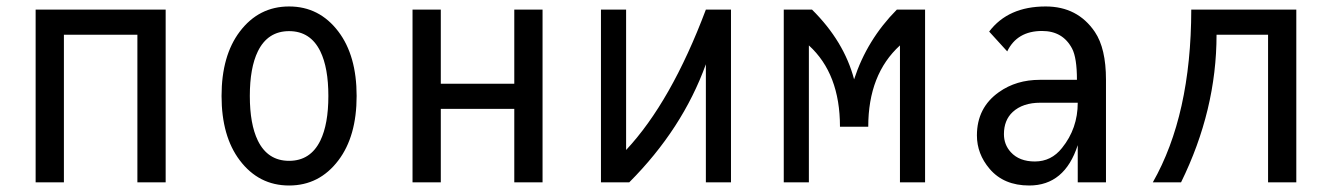

<svg xmlns="http://www.w3.org/2000/svg" viewBox="-20 -567 4142 597"><path d="M495.1 -537.1V0H407.2V-459H178.7V0H90.8V-537.1Z M976.1 -129.9Q1001 -181.2 1001 -268.6Q1001 -356 976.1 -407.2Q945.3 -470.2 878.9 -470.2Q812.5 -470.2 781.7 -407.2Q756.8 -356 756.8 -268.6Q756.8 -181.2 781.7 -129.9Q812.5 -66.9 878.9 -66.9Q945.3 -66.9 976.1 -129.9ZM725.6 -68.4Q668.9 -143.1 668.9 -268.6Q668.9 -394 725.6 -468.8Q784.7 -546.9 878.9 -546.9Q973.1 -546.9 1032.2 -468.8Q1088.9 -394 1088.9 -268.6Q1088.9 -143.1 1032.2 -68.4Q973.1 9.8 878.9 9.8Q784.7 9.8 725.6 -68.4Z M1262.7 -537.1H1350.6V-306.6H1579.1V-537.1H1667V0H1579.1V-228.5H1350.6V0H1262.7Z M1848.6 0V-537.1H1926.8V-100.6Q2066.9 -250.5 2174.8 -537.1H2252.9V0H2174.8V-367.2Q2102.1 -166 1936.5 0Z M2417 0V-537.1H2504.9Q2604.5 -438.5 2635.7 -320.3Q2675.8 -443.4 2768.6 -537.1H2856.4V0H2778.3V-425.8Q2679.7 -335.9 2679.7 -172.9H2591.8Q2591.8 -337.9 2495.1 -425.8V0Z M3418.9 0H3331.1V-115.7Q3290.5 9.8 3180.2 9.8Q3101.1 9.8 3057.1 -42Q3017.6 -88.4 3017.6 -146Q3017.6 -232.4 3086.4 -280.8Q3140.1 -318.8 3213.4 -318.8H3328.6Q3328.6 -387.2 3313.5 -416Q3284.7 -470.7 3220.2 -470.7Q3142.6 -470.7 3111.8 -407.2L3055.7 -468.8Q3114.7 -546.9 3231.4 -546.9Q3330.6 -546.9 3384.3 -467.8Q3418.9 -416.5 3418.9 -319.3ZM3331.1 -247.6Q3274.4 -247.6 3214.8 -247.6Q3160.2 -247.6 3128.9 -218.8Q3101.6 -193.4 3101.6 -149.9Q3101.6 -117.2 3123 -93.8Q3149.4 -64.9 3197.8 -64.9Q3249 -64.9 3282.2 -106.9Q3331.1 -167.5 3331.1 -247.6Z M3564.5 0Q3683.6 -209 3684.1 -537.1H4010.7V0H3922.9V-459H3762.7Q3762.7 -224.6 3652.3 0Z"/></svg>

Font: Consola Mono
Style: Book
Weight: 400
Monospace: yes
Version: Version 2.001